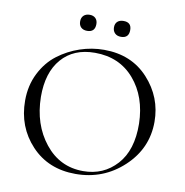

<svg xmlns="http://www.w3.org/2000/svg" viewBox="-88 -883 942 978"><g transform="rotate(10 383.0 -393.5)"><path d="M298 -716Q278 -716 266.5 -727Q255 -738 255 -758Q255 -777 266.5 -788Q278 -799 298 -799Q317 -799 328 -788Q339 -777 339 -758Q339 -716 298 -716ZM473 -716Q453 -716 441.5 -727.5Q430 -739 430 -758Q430 -777 441.5 -787.5Q453 -798 473 -798Q514 -798 514 -758Q514 -716 473 -716ZM366 12Q225 12 137 -82Q49 -176 49 -312Q49 -390 81 -453.5Q113 -517 164.5 -556Q216 -595 277 -615.5Q338 -636 401 -636Q543 -636 630 -541Q717 -446 717 -319Q717 -181 613.5 -84.5Q510 12 366 12ZM402 -9Q507 -9 575 -84Q643 -159 641 -296Q638 -435 561.5 -524Q485 -613 358 -613Q248 -613 186 -541.5Q124 -470 125 -344Q127 -202 204 -105.5Q281 -9 402 -9Z"/></g></svg>

Font: Cormorant
Style: Regular
Weight: 400
Designer: Christian Thalmann (Catharsis Fonts)
Version: Version 1.000;PS 001.000;hotconv 1.0.70;makeotf.lib2.5.58329